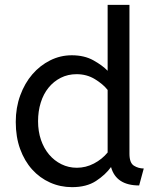

<svg xmlns="http://www.w3.org/2000/svg" viewBox="-20 -760 653 792"><path d="M277 12Q229 12 186.5 -7Q144 -26 112.5 -61Q81 -96 63 -145.5Q45 -195 45 -257Q45 -316 63.5 -366.5Q82 -417 113.5 -453.5Q145 -490 187 -511Q229 -532 276 -532Q328 -532 365.5 -511Q403 -490 424 -468V-740H514V-126Q514 -88 532.5 -76.5Q551 -65 573 -65L554 5Q459 5 438 -71Q415 -39 376 -13.5Q337 12 277 12ZM297 -68Q334 -68 367.5 -85.5Q401 -103 424 -131V-389Q405 -413 371.5 -433.5Q338 -454 296 -454Q260 -454 230.5 -439Q201 -424 180 -398Q159 -372 148 -336.5Q137 -301 137 -260Q137 -218 149 -183Q161 -148 182.5 -122.5Q204 -97 233.5 -82.5Q263 -68 297 -68Z"/></svg>

Font: ABeeZee
Style: Regular
Weight: 400
Designer: Anja Meiners
Foundry: Anja Meiners
Version: Version 1.001